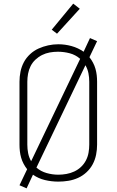

<svg xmlns="http://www.w3.org/2000/svg" viewBox="-20 -989 640 1054"><path d="M126 45 87 28 129 -60Q118 -74 109.5 -90Q101 -106 96 -123.5Q91 -141 89 -159Q87 -177 87 -195V-540Q87 -568 92.5 -595.5Q98 -623 111 -647.5Q124 -672 145 -691.5Q166 -711 191.5 -722.5Q217 -734 244.5 -740Q272 -746 300 -746Q337 -746 373 -736Q409 -726 439 -705L474 -780L513 -763L471 -675Q482 -661 490.5 -645Q499 -629 504 -611.5Q509 -594 511 -576Q513 -558 513 -540V-195Q513 -167 507.5 -139.5Q502 -112 489 -87.5Q476 -63 455 -43.5Q434 -24 408.5 -12.5Q383 -1 355.5 3.5Q328 8 300 8Q263 8 227 -0.5Q191 -9 161 -30ZM151 -104 420 -666Q395 -688 363 -696.5Q331 -705 298 -705Q275 -705 253 -701Q231 -697 211 -687Q191 -677 174.5 -661.5Q158 -646 148 -626Q138 -606 134 -584Q130 -562 130 -540V-195Q130 -171 134.5 -148Q139 -125 151 -104ZM300 -30Q322 -30 344.5 -34Q367 -38 387.5 -47.5Q408 -57 424.5 -72.5Q441 -88 451.5 -108Q462 -128 466 -150.5Q470 -173 470 -195V-540Q470 -564 465.5 -587Q461 -610 449 -631L180 -69Q204 -48 236 -39Q268 -30 300 -30ZM293 -804 264 -826 382 -969 418 -941Z"/></svg>

Font: Zed Sans Extralight Extended
Style: Regular
Weight: 200
Width: 7
Designer: Belleve Invis
Foundry: Belleve Invis
Version: Version 1.0.0; ttfautohint (v1.8.4)